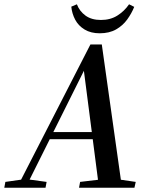

<svg xmlns="http://www.w3.org/2000/svg" viewBox="-54 -874 695 894"><path d="M-34 0 -29 -27 55 -39H75L163 -27L158 0ZM25 0 367 -667H420L514 0H407L335 -557H343L340 -551L65 0ZM167 -226 172 -259H430L429 -226ZM314 0 319 -27 437 -41H482L578 -27L572 0ZM410 -719Q369 -719 340 -736.5Q311 -754 296 -782.5Q281 -811 278 -843L304 -854Q316 -822 344 -801.5Q372 -781 416 -781Q460 -781 492.5 -801.5Q525 -822 547 -854L571 -842Q559 -812 538.5 -783.5Q518 -755 486.5 -737Q455 -719 410 -719Z"/></svg>

Font: Source Serif 4 48pt SemiBold
Style: Italic
Weight: 600
Italic angle: -12°
Designer: Frank Grießhammer
Foundry: Adobe Systems Incorporated
Version: Version 4.004;hotconv 1.0.116;makeotfexe 2.5.65601